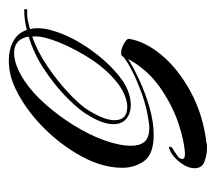

<svg xmlns="http://www.w3.org/2000/svg" viewBox="-90 -420 490 436"><g transform="rotate(90 155.0 -202.0)"><path d="M74 23Q50 23 31 13Q12 3 5 -18Q-17 -12 -40 -12Q-43 -12 -42.5 -15.5Q-42 -19 -39 -19Q-28 -18 -18 -20Q-8 -22 3 -25Q2 -29 1.5 -33.5Q1 -38 1 -42Q1 -59 7 -78Q19 -119 49 -161.5Q79 -204 113 -230Q128 -242 144.5 -248Q161 -254 175 -254Q194 -254 206.5 -244Q219 -234 219 -214Q219 -201 212.5 -184.5Q206 -168 192 -147Q178 -127 152 -102.5Q126 -78 92.5 -56Q59 -34 20 -22Q26 11 57 11Q85 11 121 -13Q148 -31 174 -60.5Q200 -90 221.5 -124.5Q243 -159 255.5 -193.5Q268 -228 268 -256Q268 -274 259 -285Q250 -296 227 -296Q223 -296 218.5 -295.5Q214 -295 209 -294Q181 -290 152.5 -280Q124 -270 101 -258.5Q78 -247 66 -237Q65 -232 57 -232Q48 -232 37 -238Q26 -244 25 -249Q31 -287 62.5 -324.5Q94 -362 145.5 -390Q197 -418 262 -426Q264 -427 267.5 -427Q271 -427 274 -427Q288 -427 303.5 -421.5Q319 -416 319 -399Q319 -383 305.5 -365.5Q292 -348 276 -342Q275 -341 272 -341Q270 -341 270 -343.5Q270 -346 274 -349Q278 -351 284.5 -355.5Q291 -360 295 -363Q298 -368 298 -371Q298 -377 287 -377Q258 -376 216.5 -362Q175 -348 135 -320Q95 -292 71 -248Q90 -260 119 -273.5Q148 -287 181 -296.5Q214 -306 243 -306Q287 -306 302.5 -284.5Q318 -263 318 -235Q318 -190 292.5 -143Q267 -96 228 -57Q189 -18 146 4Q111 23 74 23ZM20 -30Q54 -42 86.5 -64Q119 -86 144.5 -109.5Q170 -133 183 -151Q197 -172 203.5 -188.5Q210 -205 210 -217Q210 -246 180 -246Q168 -246 153 -240Q138 -234 122 -221Q90 -195 64 -152Q38 -109 26 -71Q18 -47 20 -30Z"/></g></svg>

Font: Festive
Style: Regular
Weight: 400
Designer: Robert E. Leuschke
Foundry: Robert E. Leuschke
Version: Version 1.101; ttfautohint (v1.8.3)